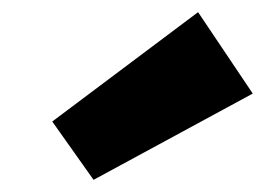

<svg xmlns="http://www.w3.org/2000/svg" viewBox="-20 -888 436 316"><path d="M134 -592 66 -688 306 -868 396 -734Z"/></svg>

Font: Bitter Black
Style: Italic
Weight: 900
Italic angle: -9°
Designer: Sol Matas, and Bitter project Authors
Foundry: Sol Matas
Version: Version 2.001